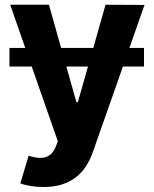

<svg xmlns="http://www.w3.org/2000/svg" viewBox="-20 -565 632 789"><path d="M18.8 -367.9H83.8L22 -545.5H181.1L231.2 -367.9H363.3L413.7 -545.5L573.9 -544.7L511.7 -367.9H571.7V-291.5H485.1L361.9 58.9Q350.5 91.6 333.1 118.4Q315.7 145.2 291 164.1Q266.3 182.9 233.7 193.2Q201 203.5 158.7 203.5Q130 203.5 104.9 199.2Q79.9 195 63.6 188.2L97.7 74.9Q111.2 79.2 123.2 81.5Q135.3 83.8 146.3 83.8Q167.3 83.8 182.7 73.5Q198.2 63.2 208.8 38.7L217.7 15.6L110.4 -291.5H18.8ZM294 -144.9H299.7L341.6 -291.5H252.8Z"/></svg>

Font: Cannonade
Style: Bold
Weight: 700
Designer: Rasmus Andersson
Foundry: rsms
Version: Version 3.012;git-f93a4a705